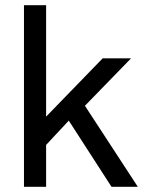

<svg xmlns="http://www.w3.org/2000/svg" viewBox="-20 -717 572 737"><path d="M408 0 244 -254 147 -150V-259L374 -493H483L306 -311L509 0ZM72 0V-697H157V0Z"/></svg>

Font: Hanken Grotesk
Style: Regular
Weight: 400
Designer: Alfredo Marco Pradil
Foundry: Hanken Design Co.
Version: Version 3.013